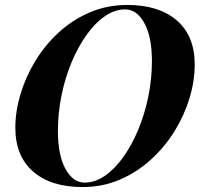

<svg xmlns="http://www.w3.org/2000/svg" viewBox="-20 -742 817 776"><path d="M486 -704Q444 -704 404 -676.5Q364 -649 329.5 -600.5Q295 -552 269 -489.5Q243 -427 228.5 -356Q214 -285 214 -213Q214 -115 244.5 -59.5Q275 -4 322 -4Q364 -4 404 -31.5Q444 -59 478.5 -107.5Q513 -156 539 -218.5Q565 -281 579.5 -352Q594 -423 594 -495Q594 -593 563.5 -648.5Q533 -704 486 -704ZM42 -226Q42 -292 63 -362Q84 -432 123 -496Q162 -560 217.5 -611Q273 -662 343 -692Q413 -722 495 -722Q622 -722 694.5 -659.5Q767 -597 767 -481Q767 -415 746 -345.5Q725 -276 685.5 -212Q646 -148 590 -97Q534 -46 464.5 -16Q395 14 313 14Q186 14 114 -48.5Q42 -111 42 -226Z"/></svg>

Font: Playfair Display
Style: Bold Italic
Weight: 700
Italic angle: -14°
Designer: Claus Eggers Sørensen
Foundry: Claus Eggers Sørensen
Version: Version 1.203